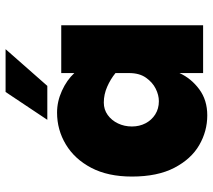

<svg xmlns="http://www.w3.org/2000/svg" viewBox="-57 -676 748 674"><g transform="rotate(-90 317.0 -339.0)"><path d="M249 14.6Q193.4 14.6 144.5 -13.7Q95.7 -42 64.9 -101.1Q34.2 -160.2 34.2 -250Q34.2 -334 64.9 -392.6Q95.7 -451.2 147 -481.9Q198.2 -512.7 258.8 -512.7Q297.9 -512.7 335.4 -495.6Q373 -478.5 397.5 -452.1V-498H565.4V0H397.5V-83Q378.9 -42 340.8 -13.7Q302.7 14.6 249 14.6ZM298.8 -155.3Q320.3 -155.3 342.8 -166.5Q365.2 -177.7 381.3 -200.7Q397.5 -223.6 397.5 -259.8V-307.6Q376 -325.2 349.1 -336.9Q322.3 -348.6 293.9 -348.6Q269.5 -348.6 250.5 -335Q231.4 -321.3 220.7 -298.8Q210 -276.4 210 -250Q210 -223.6 221.2 -202.1Q232.4 -180.7 252.4 -168Q272.5 -155.3 298.8 -155.3ZM233.4 -546.9 331.1 -693.4H481.4L352.5 -546.9Z"/></g></svg>

Font: Sen ExtraBold
Style: Regular
Weight: 800
Version: Version 2.000;gftools[0.9.31]